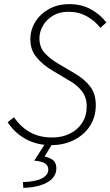

<svg xmlns="http://www.w3.org/2000/svg" viewBox="-20 -691 535 930"><path d="M227 12Q159 12 105.5 -17Q52 -46 17 -99L48 -123Q80 -76 125.5 -50.5Q171 -25 233 -25Q280 -25 318 -43.5Q356 -62 378 -96Q400 -130 400 -176Q400 -219 377 -249Q354 -279 315 -301L231 -351Q190 -375 158.5 -411.5Q127 -448 127 -501Q127 -546 151 -585Q175 -624 217.5 -647.5Q260 -671 316 -671Q376 -671 422 -645Q468 -619 495 -582L466 -556Q441 -589 401.5 -611.5Q362 -634 311 -634Q268 -634 236.5 -615Q205 -596 188 -566.5Q171 -537 171 -506Q171 -461 197 -433.5Q223 -406 258 -385L341 -336Q388 -309 416 -273Q444 -237 444 -182Q444 -124 415.5 -80.5Q387 -37 338 -12.5Q289 12 227 12ZM93 219 91 191Q153 189 183 173Q213 157 214 132Q214 110 197.5 100Q181 90 146 87L203 -2H238L196 67Q231 76 242 89.5Q253 103 253 125Q252 169 208 193Q164 217 93 219Z"/></svg>

Font: Source Sans 3 Light
Style: Italic
Weight: 300
Italic angle: -11°
Designer: Paul D. Hunt
Foundry: Adobe
Version: Version 3.046;hotconv 1.0.118;makeotfexe 2.5.65603